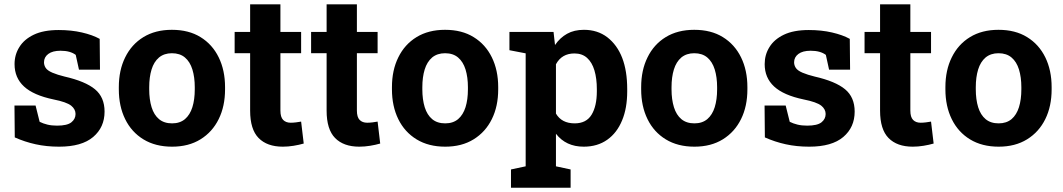

<svg xmlns="http://www.w3.org/2000/svg" viewBox="-20 -678 4988 901"><path d="M257.3 10.3Q198.2 10.3 147.2 -1Q96.2 -12.2 49.3 -33.2L47.9 -182.6H147L166 -106.4Q182.6 -98.1 202.4 -93.3Q222.2 -88.4 247.6 -88.4Q295.4 -88.4 314.9 -104Q334.5 -119.6 334.5 -143.1Q334.5 -165.5 314 -182.1Q292.5 -199.2 231 -211.4Q137.2 -231 92.8 -272Q48.3 -313 48.3 -377Q48.3 -421.4 70.8 -457Q92.8 -493.2 138.4 -515.1Q184.1 -537.1 255.4 -537.1Q314.9 -537.1 364.5 -525.6Q414.1 -514.2 447.8 -495.6L449.2 -351.1H350.6L335.4 -420.4Q309.6 -439.9 264.2 -439.9Q226.6 -439.9 206.5 -424.8Q186.5 -409.7 186.5 -385.7Q186.5 -372.1 193.8 -360.4Q201.7 -347.2 225.8 -336.9Q250 -326.7 282.7 -318.8Q380.9 -296.4 425.8 -259Q470.7 -221.7 470.7 -154.3Q470.7 -80.6 417.2 -35.2Q363.8 10.3 257.3 10.3Z M787.6 10.3Q709.5 10.3 653.3 -23.9Q597.2 -58.1 567.4 -118.9Q537.6 -179.7 537.6 -258.8V-269Q537.6 -348.6 567.4 -408.7Q597.2 -469.7 653.1 -503.9Q709 -538.1 786.6 -538.1Q865.7 -538.1 920.9 -503.9Q976.6 -469.7 1006.3 -408.9Q1036.1 -348.1 1036.1 -269V-258.8Q1036.1 -179.2 1006.3 -119.1Q976.6 -58.6 920.9 -24.2Q865.2 10.3 787.6 10.3ZM787.6 -99.1Q824.2 -99.1 848.1 -119.1Q871.6 -139.2 882.8 -175Q894 -210.9 894 -258.8V-269Q894 -315.4 882.8 -352.1Q871.6 -388.2 847.9 -408.2Q824.2 -428.2 786.6 -428.2Q750.5 -428.2 726.1 -408.2Q702.1 -387.7 691.2 -351.8Q680.2 -315.9 680.2 -269V-258.8Q680.2 -211.4 691.4 -174.8Q702.6 -138.7 726.3 -118.9Q750 -99.1 787.6 -99.1Z M1307.1 10.3Q1233.4 10.3 1193.6 -30.3Q1153.8 -70.8 1153.8 -158.7V-428.2H1081.1V-528.3H1153.8V-657.7H1295.9V-528.3H1393.1V-428.2H1295.9V-159.2Q1295.9 -128.4 1308.8 -115.2Q1321.8 -102.1 1344.2 -102.1Q1356 -102.1 1369.6 -103.8Q1383.3 -105.5 1393.1 -107.4L1405.3 -4.4Q1383.3 2 1357.7 6.1Q1332 10.3 1307.1 10.3Z M1666 10.3Q1592.3 10.3 1552.5 -30.3Q1512.7 -70.8 1512.7 -158.7V-428.2H1439.9V-528.3H1512.7V-657.7H1654.8V-528.3H1752V-428.2H1654.8V-159.2Q1654.8 -128.4 1667.7 -115.2Q1680.7 -102.1 1703.1 -102.1Q1714.8 -102.1 1728.5 -103.8Q1742.2 -105.5 1752 -107.4L1764.2 -4.4Q1742.2 2 1716.6 6.1Q1690.9 10.3 1666 10.3Z M2069.3 10.3Q1991.2 10.3 1935.1 -23.9Q1878.9 -58.1 1849.1 -118.9Q1819.3 -179.7 1819.3 -258.8V-269Q1819.3 -348.6 1849.1 -408.7Q1878.9 -469.7 1934.8 -503.9Q1990.7 -538.1 2068.4 -538.1Q2147.5 -538.1 2202.6 -503.9Q2258.3 -469.7 2288.1 -408.9Q2317.9 -348.1 2317.9 -269V-258.8Q2317.9 -179.2 2288.1 -119.1Q2258.3 -58.6 2202.6 -24.2Q2147 10.3 2069.3 10.3ZM2069.3 -99.1Q2106 -99.1 2129.9 -119.1Q2153.3 -139.2 2164.6 -175Q2175.8 -210.9 2175.8 -258.8V-269Q2175.8 -315.4 2164.6 -352.1Q2153.3 -388.2 2129.6 -408.2Q2106 -428.2 2068.4 -428.2Q2032.2 -428.2 2007.8 -408.2Q1983.9 -387.7 1972.9 -351.8Q1961.9 -315.9 1961.9 -269V-258.8Q1961.9 -211.4 1973.1 -174.8Q1984.4 -138.7 2008.1 -118.9Q2031.7 -99.1 2069.3 -99.1Z M2588.9 102.5 2657.7 117.2V203.1H2377.9V117.2L2446.8 102.5V-427.7L2370.6 -442.4V-528.3H2577.6L2584.5 -466.8Q2607.9 -501 2641.1 -519.5Q2674.3 -538.1 2720.2 -538.1Q2783.7 -538.1 2829.6 -503.4Q2923.3 -430.7 2923.3 -259.8V-249.5Q2923.3 -170.4 2899.4 -113.3Q2875.5 -54.7 2829.6 -22.2Q2783.7 10.3 2719.2 10.3Q2635.7 10.3 2588.9 -50.3ZM2676.8 -99.1Q2731.4 -99.1 2756.1 -139.6Q2780.8 -180.2 2780.8 -249.5V-259.8Q2780.8 -309.6 2769.5 -347.7Q2758.3 -385.3 2735.1 -406.2Q2711.9 -427.2 2675.8 -427.2Q2616.2 -427.2 2588.9 -376.5V-145Q2615.7 -99.1 2676.8 -99.1Z M3238.8 10.3Q3160.6 10.3 3104.5 -23.9Q3048.3 -58.1 3018.6 -118.9Q2988.8 -179.7 2988.8 -258.8V-269Q2988.8 -348.6 3018.6 -408.7Q3048.3 -469.7 3104.2 -503.9Q3160.2 -538.1 3237.8 -538.1Q3316.9 -538.1 3372.1 -503.9Q3427.7 -469.7 3457.5 -408.9Q3487.3 -348.1 3487.3 -269V-258.8Q3487.3 -179.2 3457.5 -119.1Q3427.7 -58.6 3372.1 -24.2Q3316.4 10.3 3238.8 10.3ZM3238.8 -99.1Q3275.4 -99.1 3299.3 -119.1Q3322.8 -139.2 3334 -175Q3345.2 -210.9 3345.2 -258.8V-269Q3345.2 -315.4 3334 -352.1Q3322.8 -388.2 3299.1 -408.2Q3275.4 -428.2 3237.8 -428.2Q3201.7 -428.2 3177.2 -408.2Q3153.3 -387.7 3142.3 -351.8Q3131.3 -315.9 3131.3 -269V-258.8Q3131.3 -211.4 3142.6 -174.8Q3153.8 -138.7 3177.5 -118.9Q3201.2 -99.1 3238.8 -99.1Z M3777.3 10.3Q3718.3 10.3 3667.2 -1Q3616.2 -12.2 3569.3 -33.2L3567.9 -182.6H3667L3686 -106.4Q3702.6 -98.1 3722.4 -93.3Q3742.2 -88.4 3767.6 -88.4Q3815.4 -88.4 3835 -104Q3854.5 -119.6 3854.5 -143.1Q3854.5 -165.5 3834 -182.1Q3812.5 -199.2 3751 -211.4Q3657.2 -231 3612.8 -272Q3568.4 -313 3568.4 -377Q3568.4 -421.4 3590.8 -457Q3612.8 -493.2 3658.4 -515.1Q3704.1 -537.1 3775.4 -537.1Q3835 -537.1 3884.5 -525.6Q3934.1 -514.2 3967.8 -495.6L3969.2 -351.1H3870.6L3855.5 -420.4Q3829.6 -439.9 3784.2 -439.9Q3746.6 -439.9 3726.6 -424.8Q3706.5 -409.7 3706.5 -385.7Q3706.5 -372.1 3713.9 -360.4Q3721.7 -347.2 3745.8 -336.9Q3770 -326.7 3802.7 -318.8Q3900.9 -296.4 3945.8 -259Q3990.7 -221.7 3990.7 -154.3Q3990.7 -80.6 3937.3 -35.2Q3883.8 10.3 3777.3 10.3Z M4263.2 10.3Q4189.5 10.3 4149.7 -30.3Q4109.9 -70.8 4109.9 -158.7V-428.2H4037.1V-528.3H4109.9V-657.7H4252V-528.3H4349.1V-428.2H4252V-159.2Q4252 -128.4 4264.9 -115.2Q4277.8 -102.1 4300.3 -102.1Q4312 -102.1 4325.7 -103.8Q4339.4 -105.5 4349.1 -107.4L4361.3 -4.4Q4339.4 2 4313.7 6.1Q4288.1 10.3 4263.2 10.3Z M4666.5 10.3Q4588.4 10.3 4532.2 -23.9Q4476.1 -58.1 4446.3 -118.9Q4416.5 -179.7 4416.5 -258.8V-269Q4416.5 -348.6 4446.3 -408.7Q4476.1 -469.7 4532 -503.9Q4587.9 -538.1 4665.5 -538.1Q4744.6 -538.1 4799.8 -503.9Q4855.5 -469.7 4885.3 -408.9Q4915 -348.1 4915 -269V-258.8Q4915 -179.2 4885.3 -119.1Q4855.5 -58.6 4799.8 -24.2Q4744.1 10.3 4666.5 10.3ZM4666.5 -99.1Q4703.1 -99.1 4727.1 -119.1Q4750.5 -139.2 4761.7 -175Q4772.9 -210.9 4772.9 -258.8V-269Q4772.9 -315.4 4761.7 -352.1Q4750.5 -388.2 4726.8 -408.2Q4703.1 -428.2 4665.5 -428.2Q4629.4 -428.2 4605 -408.2Q4581.1 -387.7 4570.1 -351.8Q4559.1 -315.9 4559.1 -269V-258.8Q4559.1 -211.4 4570.3 -174.8Q4581.5 -138.7 4605.2 -118.9Q4628.9 -99.1 4666.5 -99.1Z"/></svg>

Font: Suwannaphum
Style: Bold
Weight: 700
Designer: Danh Hong
Version: Version 8.002; ttfautohint (v1.8.3)